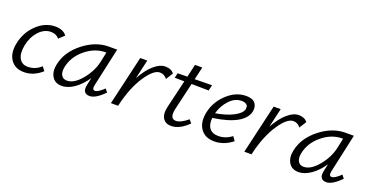

<svg xmlns="http://www.w3.org/2000/svg" viewBox="-28 -1010 2915 1516"><g transform="rotate(20 1429.5 -252.0)"><path d="M336 -336Q310 -367 267 -367Q210 -367 165.5 -318.5Q121 -270 106 -197Q92 -127 113.5 -86Q135 -45 186 -45Q249 -45 297 -90L322 -57Q253 5 172 5Q96 5 59 -49.5Q22 -104 41 -192Q61 -288 130.5 -353.5Q200 -419 285 -419Q350 -419 381 -378Z M824 -95 845 -68Q774 5 724 5Q659 5 676 -73L689 -133Q648 -71 594.5 -33Q541 5 489 5Q433 5 407.5 -37Q382 -79 395 -140Q417 -251 520 -332.5Q623 -414 733 -414H804L733 -90Q724 -48 750 -48Q775 -48 824 -95ZM514 -48Q573 -48 634 -121Q695 -194 714 -278L732 -363H725Q636 -363 557 -298Q478 -233 460 -140Q452 -97 467 -72.5Q482 -48 514 -48Z M1209 -419Q1258 -419 1282 -387L1245 -328Q1221 -360 1184 -360Q1132 -360 1067 -262.5Q1002 -165 966 -15L963 0H902L998 -414H1057L1020 -253Q1064 -333 1113.5 -376Q1163 -419 1209 -419Z M1449 -360 1395 -129Q1377 -44 1431 -44Q1472 -44 1530 -93L1553 -66Q1479 7 1409 7Q1361 7 1339.5 -28Q1318 -63 1332 -123L1388 -360L1307 -361L1317 -402L1398 -403L1423 -511H1484L1459 -404L1604 -406L1593 -358Z M1888 -419Q1943 -419 1964.5 -391Q1986 -363 1978 -322Q1951 -201 1694 -164Q1688 -109 1711.5 -77.5Q1735 -46 1786 -46Q1847 -46 1899 -86L1923 -52Q1852 5 1771 5Q1692 5 1654.5 -49.5Q1617 -104 1636 -192Q1657 -285 1729.5 -352Q1802 -419 1888 -419ZM1919 -319Q1920 -328 1919.5 -339.5Q1919 -351 1905 -360.5Q1891 -370 1867 -370Q1811 -370 1765.5 -321.5Q1720 -273 1702 -206Q1794 -222 1852 -252.5Q1910 -283 1919 -319Z M2330 -419Q2379 -419 2403 -387L2366 -328Q2342 -360 2305 -360Q2253 -360 2188 -262.5Q2123 -165 2087 -15L2084 0H2023L2119 -414H2178L2141 -253Q2185 -333 2234.5 -376Q2284 -419 2330 -419Z M2813 -95 2834 -68Q2763 5 2713 5Q2648 5 2665 -73L2678 -133Q2637 -71 2583.5 -33Q2530 5 2478 5Q2422 5 2396.5 -37Q2371 -79 2384 -140Q2406 -251 2509 -332.5Q2612 -414 2722 -414H2793L2722 -90Q2713 -48 2739 -48Q2764 -48 2813 -95ZM2503 -48Q2562 -48 2623 -121Q2684 -194 2703 -278L2721 -363H2714Q2625 -363 2546 -298Q2467 -233 2449 -140Q2441 -97 2456 -72.5Q2471 -48 2503 -48Z"/></g></svg>

Font: EauTestInfant
Style: Italic
Weight: 400
Italic angle: -12°
Designer: Christian Thalmann (Catharsis Fonts)
Version: Version 0.001;PS 000.001;hotconv 1.0.88;makeotf.lib2.5.64775